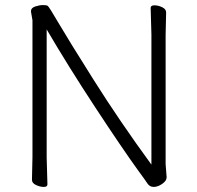

<svg xmlns="http://www.w3.org/2000/svg" viewBox="-20 -726 778 757"><path d="M108 -646 102 -681Q102 -695 119 -700.5Q136 -706 149.5 -706Q163 -706 168 -703Q173 -700 209.5 -637.5Q246 -575 349 -411.5Q452 -248 577 -77V-589L574 -695Q574 -705 589 -705Q604 -705 619.5 -697.5Q635 -690 635 -677L633 -588V-79L637 -27Q637 -13 619.5 -1Q602 11 586 11Q570 11 561 -3Q552 -17 526 -52Q461 -142 355 -303.5Q249 -465 164 -610V-105L167 1Q167 11 152.5 11Q138 11 122 3.5Q106 -4 106 -17L108 -106Z"/></svg>

Font: LXGW WenKai Lite Light
Style: Regular
Weight: 300
Designer: LXGW / Fontworks Inc.
Foundry: LXGW / Fontworks Inc.
Version: Version 1.511; March 25, 2025